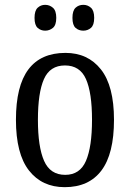

<svg xmlns="http://www.w3.org/2000/svg" viewBox="-20 -765 538 795"><path d="M248 10Q154 10 100 -59Q46 -128 46 -269Q46 -409 97.5 -477.5Q149 -546 251 -546Q344 -546 398 -477.5Q452 -409 452 -269Q452 -128 400 -59Q348 10 248 10ZM250 -41Q311 -41 336 -99Q361 -157 361 -269Q361 -381 336 -437.5Q311 -494 249 -494Q187 -494 162 -437.5Q137 -381 137 -269Q137 -157 162.5 -99Q188 -41 250 -41ZM325 -638Q306 -638 293 -649.5Q280 -661 280 -691Q280 -721 293 -733Q306 -745 325 -745Q343 -745 356.5 -733Q370 -721 370 -691Q370 -661 356.5 -649.5Q343 -638 325 -638ZM167 -638Q149 -638 136 -649.5Q123 -661 123 -691Q123 -721 136 -733Q149 -745 167 -745Q185 -745 199 -733Q213 -721 213 -691Q213 -661 199 -649.5Q185 -638 167 -638Z"/></svg>

Font: Noto Serif Condensed
Style: Regular
Weight: 400
Width: 3
Designer: Monotype Design Team
Foundry: Monotype Imaging Inc.
Version: Version 2.013; ttfautohint (v1.8.4.7-5d5b)